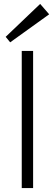

<svg xmlns="http://www.w3.org/2000/svg" viewBox="-20 -960 280 980"><path d="M149 -700V0H91V-700ZM231 -887 32 -744 9 -772 185 -940Z"/></svg>

Font: Pathway Extreme 8pt Thin 12pt Thin
Style: Regular
Weight: 250
Version: Version 1.001;gftools[0.9.26]